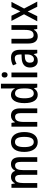

<svg xmlns="http://www.w3.org/2000/svg" viewBox="1584 -2384 810 4017"><g transform="rotate(-90 1988.5 -375.0)"><path d="M563 -550C501 -550 456 -522 428 -465H422C405 -516 363 -550 295 -550C236 -550 189 -522 164 -468H159L147 -540H68V0H167V-274C167 -391 187 -464 265 -464C316 -464 340 -427 340 -340V0H438V-290C438 -404 464 -464 536 -464C586 -464 611 -426 611 -338V0H709V-357C709 -488 662 -550 563 -550Z M1235 -271C1235 -452 1154 -550 1028 -550C889 -550 819 -446 819 -271C819 -102 894 10 1025 10C1165 10 1235 -103 1235 -271ZM920 -270C920 -399 952 -466 1027 -466C1101 -466 1134 -399 1134 -271C1134 -142 1101 -73 1027 -73C953 -73 920 -143 920 -270Z M1577 -550C1520 -550 1470 -521 1443 -467H1438L1426 -540H1347V0H1446V-273C1446 -405 1474 -464 1553 -464C1608 -464 1631 -422 1631 -339V0H1730V-360C1730 -489 1676 -550 1577 -550Z M2016 10C2077 10 2116 -19 2147 -67H2152L2167 0H2246V-760H2147V-553C2147 -530 2149 -499 2151 -470H2146C2118 -520 2073 -550 2014 -550C1905 -550 1840 -450 1840 -269C1840 -88 1904 10 2016 10ZM2041 -73C1974 -73 1941 -140 1941 -269C1941 -394 1973 -465 2039 -465C2118 -465 2148 -403 2148 -275V-249C2148 -130 2115 -73 2041 -73Z M2432 -745C2396 -745 2375 -725 2375 -683C2375 -642 2397 -621 2432 -621C2466 -621 2487 -642 2487 -683C2487 -724 2467 -745 2432 -745ZM2480 -540H2381V0H2480Z M2794 -549C2732 -549 2676 -534 2630 -507L2660 -434C2702 -456 2741 -470 2779 -470C2832 -470 2858 -437 2858 -360V-329L2786 -326C2655 -321 2585 -262 2585 -153C2585 -60 2632 10 2721 10C2789 10 2829 -17 2864 -74H2866L2883 0H2956V-363C2956 -485 2905 -549 2794 -549ZM2805 -259 2858 -262V-210C2858 -120 2816 -69 2755 -69C2712 -69 2686 -96 2686 -156C2686 -220 2721 -255 2805 -259Z M3471 -540H3372V-259C3372 -138 3345 -76 3263 -76C3210 -76 3186 -119 3186 -207V-540H3087V-188C3087 -61 3135 10 3241 10C3298 10 3347 -17 3374 -71H3380L3392 0H3471Z M3699 -277 3552 0H3659L3757 -200L3856 0H3964L3819 -275L3958 -540H3850L3759 -352L3668 -540H3560Z"/></g></svg>

Font: Noto Sans Khmer UI Condensed Medium
Style: Regular
Weight: 500
Width: 3
Designer: Danh Hong and the Monotype Design Team
Foundry: Monotype Imaging Inc.
Version: Version 2.002